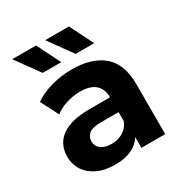

<svg xmlns="http://www.w3.org/2000/svg" viewBox="-176 -882 968 1020"><g transform="rotate(-30 308.5 -371.5)"><path d="M402 0V-105L392 -128V-316Q392 -366 361.5 -394Q331 -422 268 -422Q225 -422 183.5 -408.5Q142 -395 113 -372L57 -481Q101 -512 163 -529Q225 -546 289 -546Q412 -546 480 -488Q548 -430 548 -307V0ZM238 8Q175 8 130 -13.5Q85 -35 61 -72Q37 -109 37 -155Q37 -203 60.5 -239Q84 -275 135 -295.5Q186 -316 268 -316H411V-225H285Q230 -225 209.5 -207Q189 -189 189 -162Q189 -132 212.5 -114.5Q236 -97 277 -97Q316 -97 347 -115.5Q378 -134 392 -170L416 -98Q399 -46 354 -19Q309 8 238 8ZM349 -607 245 -751H391L463 -607ZM147 -607 43 -751H189L261 -607Z"/></g></svg>

Font: Montserrat Thin
Style: Bold
Weight: 700
Version: Version 9.000